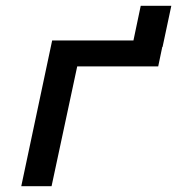

<svg xmlns="http://www.w3.org/2000/svg" viewBox="-20 -639 608 659"><path d="M53 0H157L245 -411H523L537 -478H538L568 -619H463L438 -500H159L152 -467Z"/></svg>

Font: LT Wave Text Medium Italic
Style: Regular
Weight: 500
Designer: Daniel Lyons
Version: Version 2.5 (Glyphs App)